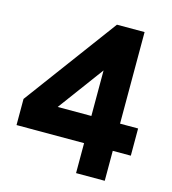

<svg xmlns="http://www.w3.org/2000/svg" viewBox="-105 -787 784 873"><g transform="rotate(15 286.5 -350.0)"><path d="M333 0V-637L420 -601L108 -179L102 -269H553V-141H15V-264L338 -700H468V0Z"/></g></svg>

Font: Fustat ExtraBold
Style: Regular
Weight: 800
Designer: Mohamed Gaber, Khaled Hosny, Laura Garcia Mut
Foundry: Kief Type Foundry, Alif Type Foundry, Hard Type Foundry
Version: Version 1.007